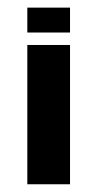

<svg xmlns="http://www.w3.org/2000/svg" viewBox="-20 -476 251 496"><path d="M160.9 -456.3V-392H50.6V-456.3ZM50.6 -359.8H160.9V0H50.6Z"/></svg>

Font: Dhurjati
Style: Regular
Weight: 400
Designer: Purushoth Kumar Guthula
Foundry: Andhrapradesh Society for Knowledge Networks
Version: Version 1.0.5; ttfautohint (v1.2.25-373a) -l 7 -r 28 -G 50 -